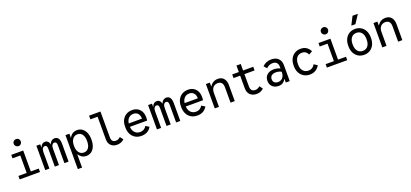

<svg xmlns="http://www.w3.org/2000/svg" viewBox="54 -2238 8291 3876"><g transform="rotate(-20 4200.0 -299.5)"><path d="M279 -30V-523.5H368V-30ZM101.5 0V-74H538.5V0ZM111.5 -449.5V-523.5H341V-449.5ZM310.5 -639Q279 -639 256.5 -661.5Q234 -684 234 -715.5Q234 -748 256.5 -769.2Q279 -790.5 310.5 -790.5Q343 -790.5 364.5 -769Q386 -747.5 386 -715Q386 -684 364.5 -661.5Q343 -639 310.5 -639Z M651 0V-523.5H734V-456H737.5Q751 -496 777.2 -517.8Q803.5 -539.5 840 -539.5Q881.5 -539.5 906.5 -509.5Q931.5 -479.5 935 -425L927.5 -430Q941 -482.5 972.2 -511Q1003.5 -539.5 1045 -539.5Q1152 -539.5 1152 -380V0H1062.5V-380Q1062.5 -423 1050 -441Q1037.5 -459 1013 -459Q984 -459 965 -432.5Q946 -406 946 -356V0H856.5V-379.5Q856.5 -422.5 844 -440.8Q831.5 -459 807.5 -459Q778.5 -459 759.5 -432.5Q740.5 -406 740.5 -356V0Z M1526.5 -539.5Q1590 -539.5 1637.5 -505.8Q1685 -472 1711.5 -411.5Q1738 -351 1738 -270.5V-253Q1738 -172.5 1712.5 -111.8Q1687 -51 1641 -17.5Q1595 16 1533 16Q1478.5 16 1437.8 -8.8Q1397 -33.5 1370 -77.5H1367V206.5H1276V-523.5H1360V-437.5H1363.5Q1387.5 -485.5 1429.8 -512.5Q1472 -539.5 1526.5 -539.5ZM1506.5 -457.5Q1441.5 -457.5 1402.5 -405.8Q1363.5 -354 1363.5 -267.5V-255.5Q1363.5 -168.5 1402.5 -117.2Q1441.5 -66 1506.5 -66Q1571.5 -66 1608.2 -116.2Q1645 -166.5 1645 -255V-268.5Q1645 -356.5 1608 -407Q1571 -457.5 1506.5 -457.5Z M2191 16Q2108 16 2060.2 -32.8Q2012.5 -81.5 2012.5 -167V-730H2102.5V-176.5Q2102.5 -69 2196.5 -69Q2223 -69 2245.8 -79.2Q2268.5 -89.5 2294 -112.5L2346 -44Q2313.5 -13.5 2275 1.2Q2236.5 16 2191 16ZM1858 -651V-730H2060V-651Z M2715 16Q2639.5 16 2583.2 -17.8Q2527 -51.5 2496 -112.2Q2465 -173 2465 -254.5V-273.5Q2465 -353.5 2495.8 -413.2Q2526.5 -473 2582 -506.2Q2637.5 -539.5 2711.5 -539.5Q2778 -539.5 2827.2 -510.8Q2876.5 -482 2903.8 -429.8Q2931 -377.5 2931 -307.5Q2931 -288.5 2929.8 -270.8Q2928.5 -253 2926 -236H2521.5V-308.5H2841V-310.5Q2841 -379 2805.8 -419.2Q2770.5 -459.5 2710.5 -459.5Q2639.5 -459.5 2597.2 -409.2Q2555 -359 2555 -271V-257Q2555 -169 2598.8 -117.5Q2642.5 -66 2717.5 -66Q2808 -66 2854.5 -147.5L2927.5 -101Q2894 -42.5 2841 -13.2Q2788 16 2715 16Z M3051 0V-523.5H3134V-456H3137.5Q3151 -496 3177.2 -517.8Q3203.5 -539.5 3240 -539.5Q3281.5 -539.5 3306.5 -509.5Q3331.5 -479.5 3335 -425L3327.5 -430Q3341 -482.5 3372.2 -511Q3403.5 -539.5 3445 -539.5Q3552 -539.5 3552 -380V0H3462.5V-380Q3462.5 -423 3450 -441Q3437.5 -459 3413 -459Q3384 -459 3365 -432.5Q3346 -406 3346 -356V0H3256.5V-379.5Q3256.5 -422.5 3244 -440.8Q3231.5 -459 3207.5 -459Q3178.5 -459 3159.5 -432.5Q3140.5 -406 3140.5 -356V0Z M3915 16Q3839.5 16 3783.2 -17.8Q3727 -51.5 3696 -112.2Q3665 -173 3665 -254.5V-273.5Q3665 -353.5 3695.8 -413.2Q3726.5 -473 3782 -506.2Q3837.5 -539.5 3911.5 -539.5Q3978 -539.5 4027.2 -510.8Q4076.5 -482 4103.8 -429.8Q4131 -377.5 4131 -307.5Q4131 -288.5 4129.8 -270.8Q4128.5 -253 4126 -236H3721.5V-308.5H4041V-310.5Q4041 -379 4005.8 -419.2Q3970.5 -459.5 3910.5 -459.5Q3839.5 -459.5 3797.2 -409.2Q3755 -359 3755 -271V-257Q3755 -169 3798.8 -117.5Q3842.5 -66 3917.5 -66Q4008 -66 4054.5 -147.5L4127.5 -101Q4094 -42.5 4041 -13.2Q3988 16 3915 16Z M4292.5 0V-523.5H4377V-443.5H4380.5Q4410.5 -490 4454 -514.8Q4497.5 -539.5 4553.5 -539.5Q4634.5 -539.5 4678.5 -486.5Q4722.5 -433.5 4722.5 -344V0H4632V-330Q4632 -393.5 4604 -426.2Q4576 -459 4521.5 -459Q4459.5 -459 4421.2 -417Q4383 -375 4383 -300.5V0Z M5193 16Q5102 16 5051.2 -34.8Q5000.5 -85.5 5000.5 -176V-663H5092V-183Q5092 -124.5 5116.8 -96.8Q5141.5 -69 5193 -69Q5247 -69 5291 -113L5342 -45Q5281 16 5193 16ZM4858 -445.5V-523.5H5310.5V-445.5Z M5662.5 16Q5609 16 5568 -5.2Q5527 -26.5 5504 -64.2Q5481 -102 5481 -151V-158.5Q5481 -239 5535.8 -286.8Q5590.5 -334.5 5680.5 -334.5Q5722 -334.5 5758.5 -325Q5795 -315.5 5823 -298.5V-228.5Q5770 -262.5 5696.5 -262.5Q5640 -262.5 5606.5 -235.8Q5573 -209 5573 -162V-157Q5573 -112.5 5601.8 -87.2Q5630.5 -62 5679 -62Q5719.5 -62 5750 -81.8Q5780.5 -101.5 5797.8 -136.5Q5815 -171.5 5815 -216V-341.5Q5815 -396.5 5786.2 -428Q5757.5 -459.5 5699.5 -459.5Q5622.5 -459.5 5564.5 -400.5L5508 -460.5Q5581.5 -539.5 5700 -539.5Q5797 -539.5 5850.2 -486.5Q5903.5 -433.5 5903.5 -344V0H5819V-76H5815.5Q5792.5 -33 5754 -8.5Q5715.5 16 5662.5 16Z M6337 15.5Q6261.5 15.5 6204.5 -18.5Q6147.5 -52.5 6116 -113.5Q6084.5 -174.5 6084.5 -255.5V-268.5Q6084.5 -349.5 6115.2 -410.2Q6146 -471 6201.5 -505Q6257 -539 6330 -539Q6402.5 -539 6452 -506.5Q6501.5 -474 6532.5 -413L6457 -370Q6437 -411.5 6405.8 -433.2Q6374.5 -455 6330 -455Q6259 -455 6217.8 -406Q6176.5 -357 6176.5 -272V-251Q6176.5 -168 6220 -118.5Q6263.5 -69 6336 -69Q6380.5 -69 6414 -89.8Q6447.5 -110.5 6472.5 -154.5L6545.5 -108Q6522.5 -68 6491 -40.2Q6459.5 -12.5 6420.8 1.5Q6382 15.5 6337 15.5Z M6879 -30V-523.5H6968V-30ZM6701.5 0V-74H7138.5V0ZM6711.5 -449.5V-523.5H6941V-449.5ZM6910.5 -639Q6879 -639 6856.5 -661.5Q6834 -684 6834 -715.5Q6834 -748 6856.5 -769.2Q6879 -790.5 6910.5 -790.5Q6943 -790.5 6964.5 -769Q6986 -747.5 6986 -715Q6986 -684 6964.5 -661.5Q6943 -639 6910.5 -639Z M7257 -255V-268.5Q7257 -349.5 7287.5 -410.5Q7318 -471.5 7372.8 -505.5Q7427.5 -539.5 7500 -539.5Q7572.5 -539.5 7627.2 -505.5Q7682 -471.5 7712.5 -410.5Q7743 -349.5 7743 -268.5V-255Q7743 -174.5 7712.5 -113.2Q7682 -52 7627.2 -18Q7572.5 16 7500 16Q7427.5 16 7372.8 -18Q7318 -52 7287.5 -113.2Q7257 -174.5 7257 -255ZM7650 -256.5V-267Q7650 -355 7610 -405.2Q7570 -455.5 7500.2 -455.5Q7430.5 -455.5 7390.2 -405.2Q7350 -355 7350 -267V-256.5Q7350 -169 7390.2 -118.5Q7430.5 -68 7500.2 -68Q7570 -68 7610 -118.5Q7650 -169 7650 -256.5ZM7457 -626.5V-632L7545.5 -806.5H7656.5V-801L7543 -626.5Z M7892.5 0V-523.5H7977V-443.5H7980.5Q8010.5 -490 8054 -514.8Q8097.5 -539.5 8153.5 -539.5Q8234.5 -539.5 8278.5 -486.5Q8322.5 -433.5 8322.5 -344V0H8232V-330Q8232 -393.5 8204 -426.2Q8176 -459 8121.5 -459Q8059.5 -459 8021.2 -417Q7983 -375 7983 -300.5V0Z"/></g></svg>

Font: Google Sans Code
Style: Regular
Weight: 400
Monospace: yes
Designer: Google Sans Code Authors
Foundry: Google LLC
Version: Version 6.000